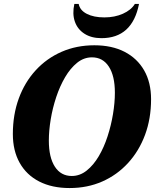

<svg xmlns="http://www.w3.org/2000/svg" viewBox="-20 -935 784 971"><path d="M332 16Q243 16 178.5 -17Q114 -50 79.5 -111.5Q45 -173 45 -257Q45 -355 75 -437Q105 -519 160.5 -579.5Q216 -640 291.5 -673Q367 -706 457 -706Q546 -706 610 -673Q674 -640 709 -579Q744 -518 744 -433Q744 -335 713.5 -253Q683 -171 627.5 -110.5Q572 -50 497 -17Q422 16 332 16ZM343 -45Q384 -45 418.5 -72.5Q453 -100 479.5 -145Q506 -190 524 -245.5Q542 -301 551.5 -358.5Q561 -416 561 -466Q561 -551 530.5 -598Q500 -645 445 -645Q404 -645 370 -617.5Q336 -590 309.5 -545Q283 -500 264.5 -444.5Q246 -389 236.5 -331.5Q227 -274 227 -224Q227 -139 257.5 -92Q288 -45 343 -45ZM493 -742Q442 -742 407 -764.5Q372 -787 358.5 -826Q345 -865 356 -915H378Q384 -883 419 -865Q454 -847 508 -847Q560 -847 601.5 -865.5Q643 -884 662 -915H683Q649 -742 493 -742Z"/></svg>

Font: Platypi
Style: Bold Italic
Weight: 700
Italic angle: -13°
Designer: David Sargent
Foundry: Bolt Cutter Type
Version: Version 1.200; ttfautohint (v1.8.4.7-5d5b)